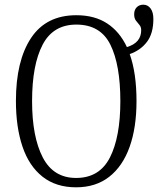

<svg xmlns="http://www.w3.org/2000/svg" viewBox="-20 -790 683 820"><path d="M305 10Q219 10 161.5 -35.5Q104 -81 76 -164Q48 -247 48 -359Q48 -530 112.5 -627.5Q177 -725 306 -725Q384 -725 437.5 -690Q491 -655 522 -589Q583 -607 583 -661Q583 -675 575.5 -683.5Q568 -692 560.5 -702Q553 -712 553 -729Q553 -748 564 -759Q575 -770 592 -770Q611 -770 623 -754Q635 -738 635 -709Q635 -647 607.5 -611Q580 -575 534 -559Q563 -478 563 -358Q563 -245 533.5 -162.5Q504 -80 446.5 -35Q389 10 305 10ZM305 -30Q405 -30 449.5 -117.5Q494 -205 494 -358Q494 -513 451.5 -599Q409 -685 306 -685Q207 -685 162 -599Q117 -513 117 -358Q117 -206 162.5 -118Q208 -30 305 -30Z"/></svg>

Font: Noto Serif Condensed Light
Style: Regular
Weight: 300
Width: 3
Designer: Monotype Design Team
Foundry: Monotype Imaging Inc.
Version: Version 2.013